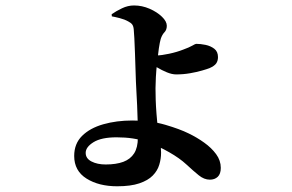

<svg xmlns="http://www.w3.org/2000/svg" viewBox="-20 -604 1040 685"><path d="M379 -545.6 378.4 -553.3Q394.6 -564.6 415.4 -574.5Q436.2 -584.5 458.2 -584.5Q486.7 -584.5 513.5 -572.9Q540.3 -561.2 557.7 -544.4Q575.1 -527.6 575.1 -512.1Q575.1 -497.6 566.8 -489Q558.5 -480.4 553.5 -465.4Q550.1 -453.9 546.7 -431Q543.4 -408.1 540.4 -380.9Q537.5 -353.7 536.1 -328.9Q534.8 -304.1 534.8 -289.1Q534.8 -271.3 535.5 -247.7Q536.3 -224.2 538.3 -198.4Q540.3 -172.6 543.5 -145.5Q546.9 -120.5 550.8 -101Q554.7 -81.5 554.7 -59.3Q554.7 -37.5 548.2 -16.2Q541.8 5.2 524.9 22.4Q508 39.7 477.2 50.1Q446.5 60.6 397.9 60.6Q332.6 60.6 288.7 33.1Q244.7 5.5 244.7 -47.6Q244.7 -91.4 272.8 -119.2Q300.8 -147 348.3 -160.6Q395.7 -174.1 452.4 -174.1Q517.2 -174.1 569.4 -158.9Q621.5 -143.6 653 -128Q682.9 -113.6 708.7 -95Q734.6 -76.5 751.1 -54Q767.7 -31.4 767.7 -5.1Q767.7 16.5 756.8 26.8Q746 37 728.7 37Q708.2 37 688.9 21.2Q669.5 5.5 645.1 -17.2Q620.7 -39.8 583.7 -60.8Q548.3 -81.4 503.1 -97.8Q457.9 -114.1 395.9 -114.1Q341.6 -114.1 313.6 -96.7Q285.7 -79.3 285.7 -58.6Q285.7 -38.6 306.4 -27.9Q327.2 -17.2 357.1 -17.2Q394.4 -17.2 419.9 -26.6Q445.3 -36.1 458.6 -56.9Q471.8 -77.8 471.8 -112.1Q471.8 -148 471 -176.6Q470.3 -205.3 469.2 -229.1Q468.2 -252.9 466.9 -273.3Q465.6 -293.6 464.9 -313.5Q464.2 -328.1 463.5 -355.5Q462.7 -382.9 461.6 -413.3Q460.5 -443.7 459.3 -467.7Q458.1 -491.7 457.1 -499.6Q456.1 -510.5 451.7 -516.6Q447.3 -522.6 437.8 -527.4Q424.3 -535 406.8 -539.4Q389.3 -543.9 379 -545.6ZM512 -409.4Q521.3 -408.4 527.8 -407.4Q534.2 -406.4 541.2 -406.4Q555.5 -406.4 583.1 -412.2Q610.8 -418 634.1 -427.2Q654.8 -434.7 665.9 -441.1Q677.1 -447.6 679.9 -447.6Q695.2 -447.6 713.3 -443.9Q731.5 -440.1 744.6 -430Q757.7 -419.9 757.7 -400.2Q757.7 -387.4 751.6 -378.1Q745.4 -368.8 727.5 -360.9Q719.2 -357.6 700.7 -352.3Q682.2 -346.9 658.1 -342.7Q634 -338.5 608.6 -338.5Q593.5 -338.5 575.3 -346Q557.1 -353.5 540.7 -363.4Q524.4 -373.2 513.5 -380.2Z"/></svg>

Font: Early Summer Mincho VF
Style: Regular
Weight: 250
Designer: GuiWonder
Version: Version 1.002